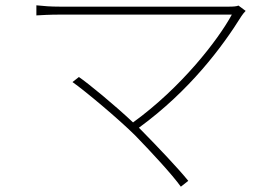

<svg xmlns="http://www.w3.org/2000/svg" viewBox="-20 -679 1040 723"><path d="M490 -168C552 -104 628 -22 661 24L689 2C651 -45 574 -126 514 -187L503 -198C695 -338 818 -504 889 -618C893 -624 899 -632 905 -638L878 -658C871 -655 859 -654 843 -654C750 -654 244 -654 205 -654C170 -654 145 -656 117 -659V-621C135 -622 167 -624 205 -624C244 -624 762 -624 853 -624C801 -528 662 -349 481 -218C411 -284 310 -367 277 -389L253 -370C300 -337 429 -229 490 -168Z"/></svg>

Font: Noto Sans CJK HK Thin
Style: Regular
Weight: 100
Designer: Ryoko NISHIZUKA 西塚涼子 (kana, bopomofo & ideographs); Paul D. Hunt (Latin, Greek & Cyrillic); Sandoll Communications 산돌커뮤니
Foundry: Adobe
Version: Version 2.004;hotconv 1.0.118;makeotfexe 2.5.65603